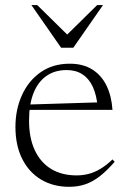

<svg xmlns="http://www.w3.org/2000/svg" viewBox="-20 -710 492 740"><path d="M249 -464.5Q300.5 -464.5 336 -442Q371.5 -419.5 390.8 -379.5Q410 -339.5 413.5 -286.5H85.5V-307L376.5 -316L356.5 -297Q352.5 -343 338 -374.8Q323.5 -406.5 298.2 -423.2Q273 -440 237 -440Q191 -440 158.5 -417Q126 -394 109 -350.8Q92 -307.5 92 -245.5Q92 -178 114.2 -130.8Q136.5 -83.5 177.2 -58.8Q218 -34 275 -34Q300 -34 322.5 -40Q345 -46 367.5 -59.5Q390 -73 413.5 -95.5L422 -86.5Q392 -52 364.8 -30.8Q337.5 -9.5 309 0.2Q280.5 10 246.5 10Q185 10 138.2 -18Q91.5 -46 65.5 -97.8Q39.5 -149.5 39.5 -221Q39.5 -287.5 64.5 -343Q89.5 -398.5 136.5 -431.5Q183.5 -464.5 249 -464.5ZM250.5 -565.5H227.5L354.5 -690.5H377L262.5 -526H215.5L101 -690.5H123.5Z"/></svg>

Font: Newsreader 36pt Light
Style: Regular
Weight: 300
Designer: Hugues Gentile
Foundry: Production Type
Version: Version 1.003